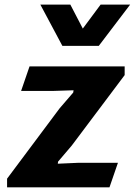

<svg xmlns="http://www.w3.org/2000/svg" viewBox="-20 -802 578 822"><path d="M10.3 -37.1 235.4 -338.4 293.5 -405.8 294.9 -415.5 204.6 -412.6H70.3L106.4 -517.6H513.7V-480.5L287.1 -178.7L228.5 -109.9L227.5 -101.1L314.5 -105H484.9L448.7 0H10.3ZM537.1 -782.2 402.8 -605.5H247.1L152.8 -782.2H281.2L334.5 -679.7L410.6 -782.2Z"/></svg>

Font: Proza Libre
Style: Bold Italic
Weight: 700
Designer: Jasper de Waard
Foundry: Jasper de Waard
Version: Version 1.000; ttfautohint (v1.4.1.8-43bc)